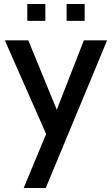

<svg xmlns="http://www.w3.org/2000/svg" viewBox="-20 -695 559 957"><path d="M210 -27 4 -494H121L263 -148L398 -494H514L208 242H98ZM116 -675H206V-591H116ZM312 -675H402V-591H312Z"/></svg>

Font: Cabin Medium
Style: Regular
Weight: 500
Designer: Pablo Impallari
Foundry: Pablo Impallari. http://www.impallari.com Igino Marini. http://www.ikern.com
Version: Version 2.001